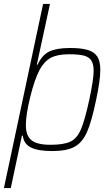

<svg xmlns="http://www.w3.org/2000/svg" viewBox="-27 -763 574 980"><path d="M193 -743H228L161 -433H165Q188 -483 225.5 -500.5Q263 -518 330 -518Q388 -518 421 -508Q454 -498 469.5 -474.5Q485 -451 485 -407Q485 -353 464 -255Q441 -143 417 -89Q393 -35 353 -13.5Q313 8 239 8Q169 8 132 -9.5Q95 -27 89 -71H85L28 197H-7ZM429 -255Q451 -359 451 -402Q451 -437 438.5 -455Q426 -473 400 -479.5Q374 -486 326 -486Q266 -486 232.5 -468Q199 -450 176 -408Q150 -360 127.5 -269Q105 -178 105 -124Q105 -70 134 -47Q163 -24 230 -24Q298 -24 332 -40Q366 -56 386 -102.5Q406 -149 429 -255Z"/></svg>

Font: Saira Semi Condensed Thin
Style: Italic
Weight: 100
Width: 4
Italic angle: -12°
Designer: Hector Gatti with collaboration of the Omnibus-Type team
Foundry: Omnibus-Type
Version: Version 1.001; ttfautohint (v1.8)